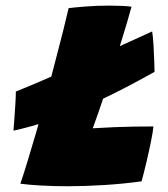

<svg xmlns="http://www.w3.org/2000/svg" viewBox="-20 -670 600 684"><path d="M28 -204.5Q29 -216.5 31 -244Q33 -271.5 34.8 -300.2Q36.5 -329 36.5 -344Q72 -358 122.2 -379.5Q172.5 -401 229.2 -426Q286 -451 341.5 -476Q397 -501 444.2 -522.5Q491.5 -544 522 -558Q525 -540 526.8 -510.5Q528.5 -481 529.5 -453.5Q530.5 -426 530.5 -414Q414.5 -349 323.5 -307.2Q232.5 -265.5 160.2 -241.5Q88 -217.5 28 -204.5ZM52.5 -15.5Q62 -43 76.5 -90Q91 -137 108 -195.5Q125 -254 141.5 -316.5Q158 -379 174.2 -441Q190.5 -503 203.8 -555.5Q217 -608 224.5 -641Q243.5 -643.5 284.5 -646.8Q325.5 -650 369 -650Q388 -650 413.8 -649Q439.5 -648 448.5 -646Q443.5 -626.5 433.5 -593Q423.5 -559.5 409.8 -515Q396 -470.5 379.5 -418Q363 -365.5 344 -308.5Q336 -284.5 327.5 -260.5Q319 -236.5 310.5 -213Q353.5 -215.5 388.5 -217Q423.5 -218.5 456.8 -219Q490 -219.5 526.5 -219.5Q525.5 -204.5 518.5 -169.2Q511.5 -134 502 -93.8Q492.5 -53.5 484.5 -24Q419.5 -15 350.8 -10.8Q282 -6.5 221 -6.5Q173.5 -6.5 128 -9Q82.5 -11.5 52.5 -15.5Z"/></svg>

Font: Grandstander Thin Black
Style: Italic
Weight: 900
Italic angle: -15°
Version: Version 1.200